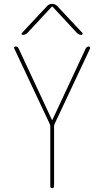

<svg xmlns="http://www.w3.org/2000/svg" viewBox="-20 -970 540 990"><path d="M237.3 -329.1 53.7 -719.7Q51.8 -723.6 53.7 -727.1Q55.7 -730.5 59.6 -730.5Q70.3 -730.5 76.2 -719.7L248 -351.6Q248 -350.6 249 -350.6Q250 -350.6 250 -351.6L421.9 -719.7Q426.8 -729.5 438.5 -730.5Q441.4 -730.5 443.4 -727.1Q445.3 -723.6 444.3 -719.7L260.7 -329.1Q258.8 -323.2 258.8 -320.3V-9.8Q258.8 0 249 0Q239.3 0 239.3 -9.8V-320.3Q239.3 -323.2 237.3 -329.1ZM97.7 -790Q93.8 -790 91.8 -793.5Q89.8 -796.9 92.8 -799.8L223.6 -939.5Q234.4 -950.2 248.5 -950.2Q262.7 -950.2 274.4 -939.5L405.3 -799.8Q407.2 -796.9 405.3 -793.5Q403.3 -790 400.4 -790Q387.7 -790 377 -799.8L251 -935.5H249H247.1L121.1 -799.8Q110.4 -790 97.7 -790Z"/></svg>

Font: Rounded Mgen+ 1mn thin
Style: Regular
Weight: 100
Designer: [Source Han Sans]
Ryoko NISHIZUKA  (kana & ideographs); Paul D. Hunt (Latin, Greek & Cyrillic); Wenlong ZHANG  (bopomofo
Version: Version 1.059.20150602